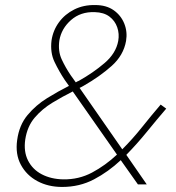

<svg xmlns="http://www.w3.org/2000/svg" viewBox="-20 -730 695 760"><path d="M443 -118Q397 -75 344.5 -47Q292 -19 230 -20Q182 -21 145.5 -40Q109 -59 91 -94.5Q73 -130 80 -178Q88 -230 117.5 -264.5Q147 -299 187.5 -323.5Q228 -348 268 -368ZM280 -404 260 -432Q239 -463 224 -495.5Q209 -528 215 -570Q223 -617 261 -650.5Q299 -684 355 -682Q391 -681 413 -664.5Q435 -648 444 -622Q453 -596 448 -568Q439 -519 394 -480.5Q349 -442 292 -410Q289 -409 286 -407.5Q283 -406 280 -404ZM236 -414 253 -390Q211 -369 166.5 -341.5Q122 -314 89 -274.5Q56 -235 48 -176Q40 -120 62.5 -78Q85 -36 128 -13Q171 10 226 10Q295 10 352 -20Q409 -50 458 -96L526 0H561L480 -117Q523 -161 562 -209Q601 -257 638 -300L616 -316Q580 -274 542.5 -227Q505 -180 464 -139L295 -382Q300 -384 304 -386.5Q308 -389 312 -391Q375 -427 422 -469Q469 -511 479 -568Q485 -604 472 -636.5Q459 -669 430 -689.5Q401 -710 357 -710Q311 -711 274 -692.5Q237 -674 213.5 -642Q190 -610 184 -570Q178 -522 196 -484.5Q214 -447 236 -414Z"/></svg>

Font: Jost* 200 Thin Italic
Style: Italic
Weight: 200
Italic angle: -10°
Version: Version 3.200; ttfautohint (v0.97) -l 8 -r 50 -G 200 -x 14 -